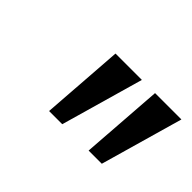

<svg xmlns="http://www.w3.org/2000/svg" viewBox="-51 -840 515 515"><g transform="rotate(45 206.5 -582.5)"><path d="M296 -465 313 -700H413L346 -465ZM146 -465 163 -700H263L196 -465Z"/></g></svg>

Font: Cuprum
Style: Italic
Weight: 400
Italic angle: -10°
Designer: Jovanny Lemonad
Foundry: Jovanny Lemonad
Version: Version 3.000